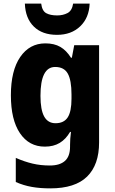

<svg xmlns="http://www.w3.org/2000/svg" viewBox="-20 -798 631 1058"><path d="M230 -559Q279 -559 312.5 -539.5Q346 -520 371 -480H376L389 -549H526V-13Q526 110 460 175Q394 240 257 240Q201 240 155.5 232Q110 224 67 205V72Q115 93 159.5 103.5Q204 114 255 114Q309 114 337.5 89Q366 64 366 10V1Q366 -33 371 -71H366Q343 -31 309 -10.5Q275 10 227 10Q140 10 90 -64Q40 -138 40 -273Q40 -409 91.5 -484Q143 -559 230 -559ZM284 -429Q203 -429 203 -270Q203 -193 223.5 -156Q244 -119 286 -119Q332 -119 353 -151Q374 -183 374 -254V-277Q374 -356 353.5 -392.5Q333 -429 284 -429ZM474 -778Q471 -700 422 -653Q373 -606 294 -606Q213 -606 166.5 -651.5Q120 -697 117 -778H207Q212 -738 234.5 -725.5Q257 -713 295 -713Q327 -713 352 -726Q377 -739 383 -778Z"/></svg>

Font: Noto Sans Devanagari SemiCondensed ExtraBold
Style: Regular
Weight: 800
Width: 4
Designer: Jelle Bosma - Monotype Design Team
Foundry: Monotype Imaging Inc.
Version: Version 2.004; ttfautohint (v1.8.4.7-5d5b)